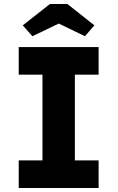

<svg xmlns="http://www.w3.org/2000/svg" viewBox="-20 -934 584 954"><path d="M73 0V-137H191V-563H73V-700H470V-563H352V-137H470V0ZM141 -754 93 -808 228 -914H315L449 -808L402 -754L272 -817Z"/></svg>

Font: Readex Pro bold
Style: Bold
Weight: 700
Designer: Bonnie Shaver-Troup, Thomas Jockin
Foundry: Lexend
Version: Version 1.200; ttfautohint (v1.8.3)